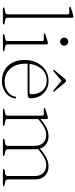

<svg xmlns="http://www.w3.org/2000/svg" viewBox="581 -1347 776 1978"><g transform="rotate(90 969.0 -358.0)"><path d="M162.5 -712V-46.5Q162.5 -27 187 -23L217 -18Q232.5 -15.5 232.5 -8Q232.5 0 219 0H69Q56.5 0 56.5 -8Q56.5 -15 71 -17.5L103 -23Q127.5 -27.5 127.5 -46V-667.5Q127.5 -684 111.5 -684H62.5Q49 -684 49 -690.5Q49 -696.5 61.5 -700.5L124.5 -720.5Q141.5 -726 150 -726Q162.5 -726 162.5 -712Z M408.5 -589.5Q391.5 -589.5 379.5 -602Q367.5 -614.5 367.5 -631.5Q367.5 -649 379.5 -661.2Q391.5 -673.5 408.5 -673.5Q426 -673.5 438.2 -661Q450.5 -648.5 450.5 -631.5Q450.5 -614.5 438.2 -602Q426 -589.5 408.5 -589.5ZM437.5 -449.5V-46.5Q437.5 -27 462 -23L492 -18Q507.5 -15.5 507.5 -8Q507.5 0 494 0H344Q331.5 0 331.5 -8Q331.5 -15 346 -17.5L378 -23Q402.5 -27.5 402.5 -46V-405Q402.5 -421.5 386.5 -421.5H337.5Q324 -421.5 324 -428Q324 -434 336.5 -438L399.5 -458Q416.5 -463.5 425 -463.5Q437.5 -463.5 437.5 -449.5Z M992.5 -285.5Q992.5 -254.5 951.5 -254.5H636.5Q636 -246 636 -237.5Q636 -132.5 688.2 -75Q740.5 -17.5 822 -17.5Q882.5 -17.5 925.2 -49.5Q968 -81.5 976 -127Q977.5 -137 985.5 -137Q995 -137 994 -126.5Q989 -88 964.5 -57Q940 -26 901.2 -8Q862.5 10 815 10Q748.5 10 699.5 -19Q650.5 -48 624 -101Q597.5 -154 597.5 -225.5Q597.5 -293.5 624.5 -348.8Q651.5 -404 700 -437Q748.5 -470 813.5 -470Q864.5 -470 905 -446.8Q945.5 -423.5 969 -382Q992.5 -340.5 992.5 -285.5ZM809.5 -451Q739.5 -451 693.5 -401.8Q647.5 -352.5 638 -274H928Q951.5 -274 951.5 -293.5Q951.5 -362.5 913 -406.8Q874.5 -451 809.5 -451ZM713 -521.5Q705.5 -517 701 -519Q695.5 -522.5 702 -530L792.5 -639Q803 -651 812.5 -651Q821.5 -651 831 -639L922 -530Q928 -523 923 -519Q918.5 -516.5 911 -521.5L812 -604Z M1206.5 -449.5V-386.5L1208 -388Q1261.5 -433 1301.8 -451.5Q1342 -470 1381.5 -470Q1430 -470 1463.8 -446.8Q1497.5 -423.5 1510.5 -381L1519 -388Q1572.5 -433 1612.8 -451.5Q1653 -470 1692.5 -470Q1754 -470 1791.2 -433Q1828.5 -396 1828.5 -330V-49.5Q1828.5 -27.5 1856 -22.5L1883.5 -17.5Q1898 -15 1898 -8Q1898 0 1885.5 0H1734.5Q1721 0 1721 -8Q1721 -15.5 1736 -18L1768 -23Q1793.5 -27 1793.5 -49.5V-323Q1793.5 -385 1762 -415.8Q1730.5 -446.5 1680 -446.5Q1649 -446.5 1612.5 -429.5Q1576 -412.5 1530 -374L1515 -361.5Q1517.5 -346.5 1517.5 -330V-49.5Q1517.5 -27.5 1545 -22.5L1572.5 -17.5Q1587 -15 1587 -8Q1587 0 1574.5 0H1423.5Q1410 0 1410 -8Q1410 -15.5 1425 -18L1457 -23Q1482.5 -27 1482.5 -49.5V-323Q1482.5 -385 1451 -415.8Q1419.5 -446.5 1369 -446.5Q1338 -446.5 1301.5 -429.5Q1265 -412.5 1219 -374L1206.5 -363.5V-46.5Q1206.5 -27 1231 -23L1261 -18Q1276.5 -15.5 1276.5 -8Q1276.5 0 1263 0H1113Q1100.5 0 1100.5 -8Q1100.5 -15 1115 -17.5L1147 -23Q1171.5 -27.5 1171.5 -46V-405Q1171.5 -421.5 1155.5 -421.5H1106.5Q1093 -421.5 1093 -428Q1093 -434 1105.5 -438L1168.5 -458Q1185.5 -463.5 1194 -463.5Q1206.5 -463.5 1206.5 -449.5Z"/></g></svg>

Font: Fraunces 9pt Thin
Style: Regular
Weight: 100
Version: Version 1.000;[b76b70a41]